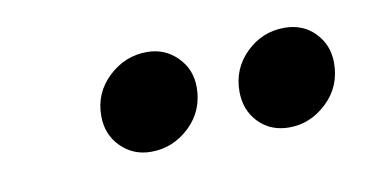

<svg xmlns="http://www.w3.org/2000/svg" viewBox="-30 -655 425 223"><g transform="rotate(-10 182.0 -543.5)"><path d="M298 -486Q276 -486 262 -500.5Q248 -515 248 -537Q248 -564 267 -582.5Q286 -601 312 -601Q334 -601 348 -586.5Q362 -572 362 -551Q362 -523 342.5 -504.5Q323 -486 298 -486ZM135 -486Q114 -486 99.5 -500.5Q85 -515 85 -537Q85 -564 104.5 -582.5Q124 -601 150 -601Q171 -601 185.5 -586.5Q200 -572 200 -551Q200 -523 180.5 -504.5Q161 -486 135 -486Z"/></g></svg>

Font: Rasa SemiBold
Style: Italic
Weight: 600
Italic angle: -7.10001°
Designer: Anna Giedrys (Yrsa+Rasa design), David Brezina (Yrsa art-direction, Rasa art-direction, design)
Foundry: Rosetta Type Foundry
Version: Version 2.004